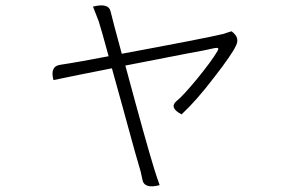

<svg xmlns="http://www.w3.org/2000/svg" viewBox="-20 -608 1040 700"><path d="M319 -584Q376 -598 383 -567Q392 -529 424 -412Q726 -468 793 -484L824 -494Q856 -471 840 -441Q826 -410 760 -325Q695 -240 642 -191Q596 -215 623 -239Q646 -257 699 -321Q752 -386 773 -422Q782 -436 764 -433L722 -424Q672 -415 586 -398Q500 -381 437 -369Q514 -83 542 7Q544 14 551 35L562 67Q505 82 499 46L493 18Q488 0 471 -58Q455 -117 429 -211Q403 -305 388 -359Q255 -333 175 -316Q161 -367 201 -372L239 -378Q254 -380 376 -403Q350 -499 340 -530L319 -584Z"/></svg>

Font: Swei Half Moon CJK SC
Style: Light
Weight: 300
Version: Version 2.071